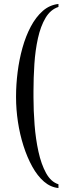

<svg xmlns="http://www.w3.org/2000/svg" viewBox="-20 -767 315 969"><path d="M275 182Q235 178 202 149.5Q169 121 143 74Q117 27 98.5 -31Q80 -89 70.5 -152Q61 -215 61 -276V-281Q61 -340 69 -403.5Q77 -467 93.5 -526Q110 -585 135.5 -633Q161 -681 195.5 -711.5Q230 -742 275 -747V-732Q235 -719 210 -677Q185 -635 171.5 -574Q158 -513 153.5 -443.5Q149 -374 149 -307V-276Q149 -209 154.5 -137.5Q160 -66 174 -2Q188 62 212.5 106.5Q237 151 275 163Z"/></svg>

Font: Pochaevsk
Style: Regular
Weight: 400
Version: Version 1.210; ttfautohint (v1.8.4.7-5d5b)